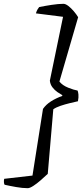

<svg xmlns="http://www.w3.org/2000/svg" viewBox="-70 -819 437 1005"><path d="M75 166Q48 166 14 160Q-20 154 -46 148Q-49 143 -49.5 134Q-50 125 -48 117L100 100L155 -249Q171 -272 197 -288.5Q223 -305 256 -317V-321Q245 -327 230.5 -337Q216 -347 204.5 -362Q193 -377 191 -397L260 -731L118 -749Q122 -763 127 -770.5Q132 -778 135 -782Q164 -788 200 -793.5Q236 -799 262 -799Q273 -799 287.5 -788Q302 -777 316 -760.5Q330 -744 339 -729L241 -392Q257 -372 287 -360Q317 -348 336 -345Q339 -339 340.5 -324.5Q342 -310 338 -289Q320 -285 295 -279Q270 -273 246.5 -265Q223 -257 209 -247L180 91Q163 107 143 124.5Q123 142 104.5 154Q86 166 75 166Z"/></svg>

Font: Texturina 72pt 72pt Regular
Style: Italic
Weight: 400
Italic angle: -11°
Designer: Guillermo Torres Carreño
Foundry: Omnibus-Type
Version: Version 1.002; ttfautohint (v1.8.3)